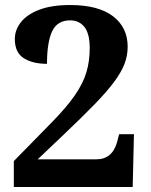

<svg xmlns="http://www.w3.org/2000/svg" viewBox="-20 -744 599 764"><path d="M35 0V-103L183 -254Q245 -317 278 -365Q311 -413 324 -457Q337 -501 337 -553Q337 -610 316 -636.5Q295 -663 259 -663Q208 -663 187.5 -619.5Q167 -576 167 -490Q110 -490 74.5 -512.5Q39 -535 39 -589Q39 -625 63.5 -656Q88 -687 137 -705.5Q186 -724 259 -724Q371 -724 429.5 -679.5Q488 -635 488 -558Q488 -523 475.5 -490Q463 -457 434 -418Q405 -379 355 -327.5Q305 -276 230 -205L130 -110H363Q427 -110 446 -179L454 -210H513L508 0Z"/></svg>

Font: Noto Serif Tibetan
Style: Bold
Weight: 700
Designer: Monotype Design Team
Foundry: Monotype Imaging Inc.
Version: Version 2.103; ttfautohint (v1.8.4.7-5d5b)